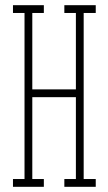

<svg xmlns="http://www.w3.org/2000/svg" viewBox="-20 -720 418 740"><path d="M30 0V-30H74.5V-670H30V-700H149V-670H104.5V-375.5H272.5V-670H228V-700H349V-670H302.5V-30H349V0H228V-30H272.5V-345.5H104.5V-30H149V0Z"/></svg>

Font: Imbue Thin
Style: Regular
Weight: 100
Designer: Tyler Finck
Foundry: Etcetera Type Company
Version: Version 1.102